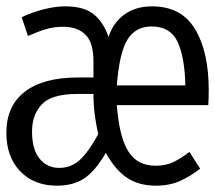

<svg xmlns="http://www.w3.org/2000/svg" viewBox="-26 -568 670 598"><path d="M447.7 -548.2Q538.5 -548.2 581.3 -477.7Q624.1 -407.2 624.1 -287.7Q624.1 -259 622.6 -240.5H337.9Q345.1 -143.1 373.1 -97.4Q401 -51.8 458.5 -51.8Q490.3 -51.8 513.8 -63.1Q537.4 -74.4 564.1 -94.9L597.4 -42.6Q566.7 -18.5 534.1 -4.1Q501.5 10.3 460 10.3Q406.2 10.3 369.5 -14.4Q332.8 -39 303.6 -91.8Q270.8 -35.4 236.7 -12.6Q202.6 10.3 151.3 10.3Q80 10.3 36.9 -34.6Q-6.2 -79.5 -6.2 -154.4Q-6.2 -237.9 51.3 -282.3Q108.7 -326.7 217.4 -326.7H265.1V-376.9Q265.1 -434.9 240.5 -459.7Q215.9 -484.6 170.8 -484.6Q143.1 -484.6 119 -477.7Q94.9 -470.8 61 -455.9L41.5 -514.4Q73.8 -529.7 110 -539Q146.2 -548.2 176.9 -548.2Q236.9 -548.2 267.4 -522.3Q297.9 -496.4 311.8 -452.8Q326.7 -497.4 361.3 -522.8Q395.9 -548.2 447.7 -548.2ZM446.2 -485.6Q395.9 -485.6 370.8 -444.4Q345.6 -403.1 337.9 -302.1H551.3Q549.2 -391.3 526.7 -438.5Q504.1 -485.6 446.2 -485.6ZM265.1 -275.4H215.4Q134.9 -275.4 104.4 -243.1Q73.8 -210.8 73.8 -158.5Q73.8 -102.1 97.4 -73.6Q121 -45.1 158.5 -45.1Q196.9 -45.1 224.6 -71.8Q252.3 -98.5 280 -150.3Q273.3 -179 269.2 -210Q265.1 -241 265.1 -275.4Z"/></svg>

Font: Fira Code Light
Style: Regular
Weight: 300
Monospace: yes
Designer: Carrois Corporate, Edenspiekermann AG, Nikita Prokopov
Foundry: Carrois Corporate, Edenspiekermann AG, Nikita Prokopov
Version: Version 6.000; ttfautohint (v1.8.2) -l 8 -r 50 -G 200 -x 14 